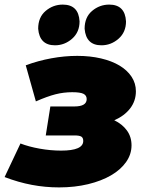

<svg xmlns="http://www.w3.org/2000/svg" viewBox="-51 -802 629 835"><path d="M206 13Q146 13 87.5 2Q29 -9 -31 -32L38 -178Q74 -164 121.5 -155.5Q169 -147 215 -147Q311 -147 311 -189Q311 -203 302.5 -208Q294 -213 273 -213H148L168 -339H272Q326 -339 326 -371Q326 -387 312 -394Q298 -401 263 -401Q226 -401 190.5 -392Q155 -383 105 -361L61 -518Q115 -538 172.5 -548.5Q230 -559 285 -559Q341 -559 388 -548Q435 -537 468.5 -517Q502 -497 521 -468.5Q540 -440 540 -405Q540 -363 515 -330.5Q490 -298 446 -279Q481 -262 501 -234.5Q521 -207 521 -170Q521 -131 497.5 -97.5Q474 -64 432 -39.5Q390 -15 332 -1Q274 13 206 13ZM188 -605Q121 -605 115 -677Q115 -727 147.5 -754.5Q180 -782 222 -782Q291 -782 295 -709Q295 -662 262.5 -633.5Q230 -605 188 -605ZM390 -605Q323 -605 317 -677Q317 -727 349.5 -754.5Q382 -782 424 -782Q493 -782 497 -709Q497 -662 464.5 -633.5Q432 -605 390 -605Z"/></svg>

Font: Argentum Sans Black
Style: Italic
Weight: 900
Italic angle: -11°
Designer: Julieta Ulanovsky (font), Cristiano Sobral (main changes and remaster)
Foundry: Julieta Ulanovsky (font), Cristiano Sobral (main changes and remaster)
Version: Version 2.007;June 15, 2022;FontCreator 14.0.0.2814 64-bit; 